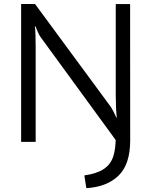

<svg xmlns="http://www.w3.org/2000/svg" viewBox="-20 -721 766 976"><path d="M87.4 -700.7H158.1L542 -179.4Q548.6 -170.3 557.9 -151.7Q567.3 -133.1 571.8 -122.8H573.7Q571.3 -140.9 569.8 -173.6Q568.4 -206.3 568.4 -235.1V-700.2H641.4L641.8 0H574.8L185.7 -533.4Q179.6 -541.6 172.8 -557Q166 -572.4 160.3 -587.2H157.3Q159.3 -576.9 160.3 -543.9Q161.3 -511 161.3 -480.7V0H87.4ZM408.7 170.7Q472.6 161.6 507 138.6Q541.5 115.6 555.1 76Q568.7 36.4 568.4 -28.3L641.8 -42.2V-7.3Q641.8 115 582 172.3Q522.2 229.6 418.9 235.4Z"/></svg>

Font: DavidDev Light
Style: Regular
Weight: 300
Designer: David.dev
Foundry: David.dev
Version: Version 1.001;FEAKit 1.0